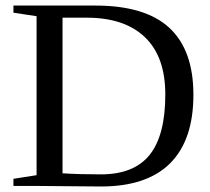

<svg xmlns="http://www.w3.org/2000/svg" viewBox="-20 -675 762 697"><path d="M580.1 -332Q580.1 -469.2 506.1 -540Q432.1 -610.8 294.9 -610.8H207V-45.9Q265.6 -42 346.2 -42Q466.3 -42 523.2 -112.8Q580.1 -183.6 580.1 -332ZM326.2 -654.8Q507.3 -654.8 594.7 -574Q682.1 -493.2 682.1 -331.1Q682.1 -167 597.9 -82.5Q513.7 2 346.2 2L112.8 0H28.8V-25.9L112.8 -39.1V-616.2L28.8 -628.9V-654.8Z"/></svg>

Font: Tinos
Style: Regular
Weight: 400
Designer: Steve Matteson
Foundry: Monotype Imaging Inc.
Version: Version 1.23